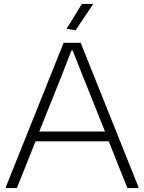

<svg xmlns="http://www.w3.org/2000/svg" viewBox="-20 -958 735 978"><path d="M10 -6 304 -740H391L685 -6V0H629L534 -238H161L66 0H10ZM515 -288 400 -575 350 -701H344L295 -575L180 -288ZM319 -811 397 -938H455L365 -804Z"/></svg>

Font: Encode Sans Wide
Style: ExtraLight
Weight: 200
Designer: Pablo Impallari, Andres Torresi
Foundry: Pablo Impallari, Andres Torresi
Version: Version 1.000; ttfautohint (v1.00) -l 8 -r 50 -G 200 -x 14 -